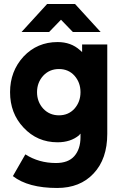

<svg xmlns="http://www.w3.org/2000/svg" viewBox="-20 -720 607 954"><path d="M87 -561H224L283 -622L342 -561H480L353 -700H214ZM273 -377Q320 -377 350 -344Q380 -310 380 -262Q380 -214 350 -180Q320 -147 273 -147Q226 -147 195 -180Q164 -214 164 -262Q164 -310 195 -344Q226 -377 273 -377ZM266 -511Q165 -511 97 -439Q30 -366 30 -262Q30 -157 97 -86Q165 -13 266 -13Q331 -13 373 -48Q375 -51 376.5 -52.5Q378 -54 380 -56V-39Q380 21 349 56Q319 90 258 90Q173 90 106 47L44 155Q120 214 264 214Q378 214 445 142Q513 70 513 -55V-499H388V-461Q385 -464 382.5 -466.5Q380 -469 377 -471Q333 -511 266 -511Z"/></svg>

Font: Unageo
Style: Bold
Weight: 700
Designer: Richard Sepsi
Foundry: Richard Sepsi
Version: Version 2.000